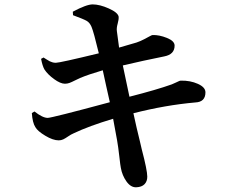

<svg xmlns="http://www.w3.org/2000/svg" viewBox="-20 -792 1040 851"><path d="M303.7 -724.6 302.7 -740.2Q363.3 -772.5 390.6 -772.5Q421.9 -772.5 462.4 -754.4Q502.9 -736.3 505.9 -717.8Q506.8 -706.1 501.5 -687Q496.1 -668 498 -654.3L507.8 -581.1Q540 -589.8 585 -603.5Q602.5 -609.4 619.1 -618.2Q635.7 -627 644.5 -631.8Q653.3 -636.7 656.2 -636.7Q685.5 -637.7 719.7 -624Q753.9 -610.4 753.9 -589.8Q753.9 -550.8 708 -542Q615.2 -523.4 524.4 -502Q549.8 -379.9 553.7 -363.3Q675.8 -394.5 741.2 -418Q750 -421.9 758.8 -425.8Q767.6 -429.7 772.5 -432.1Q777.3 -434.6 781.2 -434.6Q823.2 -435.5 856.9 -420.4Q890.6 -405.3 890.6 -382.8Q890.6 -339.8 845.7 -337.9Q712.9 -326.2 571.3 -290Q578.1 -257.8 585.4 -226.6Q592.8 -195.3 599.6 -167.5Q606.4 -139.6 608.4 -129.9Q632.8 -37.1 632.8 -8.8Q632.8 11.7 620.6 24.4Q608.4 37.1 584 38.1Q559.6 39.1 540.5 12.2Q521.5 -14.6 515.6 -47.9Q513.7 -55.7 508.8 -99.1Q503.9 -142.6 499 -169.9Q492.2 -210 481.4 -265.6Q374 -233.4 306.6 -201.2Q294.9 -196.3 282.2 -187.5Q269.5 -178.7 260.3 -174.3Q251 -169.9 240.2 -169.9Q214.8 -169.9 180.7 -190.4Q146.5 -210.9 136.7 -228.5Q124 -248 121.1 -291L132.8 -297.9Q168.9 -269.5 191.4 -269.5Q209 -269.5 466.8 -338.9Q461.9 -361.3 450.7 -410.6Q439.5 -460 435.5 -480.5Q372.1 -461.9 335 -446.3Q326.2 -442.4 311.5 -435.1Q296.9 -427.7 287.6 -424.3Q278.3 -420.9 267.6 -420.9Q248 -420.9 219.7 -441.4Q191.4 -461.9 176.8 -484.4Q168 -500 162.1 -531.2L172.9 -537.1Q177.7 -534.2 187 -528.3Q196.3 -522.5 200.2 -520.5Q204.1 -518.6 211.4 -516.1Q218.8 -513.7 227.5 -513.7Q245.1 -513.7 418 -555.7Q395.5 -649.4 385.7 -672.9Q377.9 -691.4 364.7 -699.2Q351.6 -707 303.7 -724.6Z"/></svg>

Font: GenRyuMin TW TTF Bold
Style: Regular
Weight: 700
Version: Version 1.300